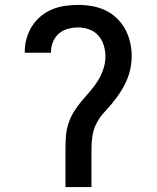

<svg xmlns="http://www.w3.org/2000/svg" viewBox="-20 -763 640 783"><path d="M247 0V-156Q247 -182 249 -208.5Q251 -235 259.5 -260.5Q268 -286 282 -308.5Q296 -331 313 -351Q330 -371 347.5 -391Q365 -411 379 -433.5Q393 -456 401.5 -481.5Q410 -507 410 -533Q410 -556 403 -578.5Q396 -601 381 -618Q366 -635 344 -643Q322 -651 299 -651Q278 -651 257 -645.5Q236 -640 220 -626Q204 -612 196 -592Q188 -572 188 -551V-548H81V-553Q81 -580 88.5 -606.5Q96 -633 110.5 -656Q125 -679 146 -696.5Q167 -714 192 -724.5Q217 -735 244.5 -739Q272 -743 299 -743Q327 -743 355.5 -738Q384 -733 409.5 -721Q435 -709 456 -689Q477 -669 490.5 -644Q504 -619 510.5 -591Q517 -563 517 -535Q517 -508 511.5 -482Q506 -456 495 -431.5Q484 -407 469.5 -385Q455 -363 438 -342.5Q421 -322 403 -302.5Q385 -283 373 -259Q361 -235 357 -209Q353 -183 353 -156V0Z"/></svg>

Font: Iosevka Aile Semibold
Style: Regular
Weight: 600
Designer: Belleve Invis
Foundry: Belleve Invis
Version: Version 31.1.0; ttfautohint (v1.8.4)